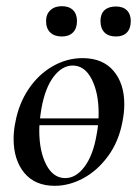

<svg xmlns="http://www.w3.org/2000/svg" viewBox="-20 -587 445 621"><path d="M71 -204H343V-182H71ZM24 -138Q24 -165 30 -193Q41 -252 72.5 -299Q104 -346 150 -372.5Q196 -399 247 -399Q312 -399 347 -358Q382 -317 382 -250Q382 -223 376 -193Q364 -129 329.5 -82Q295 -35 249.5 -10.5Q204 14 157 14Q93 14 58.5 -28Q24 -70 24 -138ZM292 -149Q299 -183 299 -221Q299 -287 276.5 -331Q254 -375 215 -375Q181 -375 153.5 -339Q126 -303 114 -236Q107 -194 107 -165Q107 -98 129.5 -54.5Q152 -11 191 -11Q226 -11 253.5 -48Q281 -85 292 -149ZM129 -519Q129 -541 143 -554Q157 -567 180 -567Q203 -567 216 -554.5Q229 -542 229 -519Q229 -495 216 -482Q203 -469 180 -469Q156 -469 142.5 -482Q129 -495 129 -519ZM305 -519Q305 -542 318 -554Q331 -566 355 -566Q378 -566 390.5 -553.5Q403 -541 403 -519Q403 -495 390.5 -482Q378 -469 355 -469Q331 -469 318 -482Q305 -495 305 -519Z"/></svg>

Font: Cormorant Garamond SemiBold
Style: Italic
Weight: 600
Italic angle: -10°
Designer: Christian Thalmann (Catharsis Fonts)
Foundry: Catharsis Fonts
Version: Version 4.000